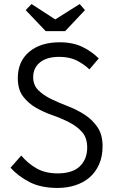

<svg xmlns="http://www.w3.org/2000/svg" viewBox="-20 -919 560 949"><path d="M265 10Q182 10 126 -19Q70 -48 32 -90L85 -150Q119 -110 162 -86Q205 -62 265 -62Q339 -62 375 -97.5Q411 -133 411 -189Q411 -238 385.5 -266.5Q360 -295 322 -314.5Q284 -334 239.5 -349.5Q195 -365 157 -387Q119 -409 93.5 -443Q68 -477 68 -533Q68 -615 124 -662.5Q180 -710 275 -710Q341 -710 388.5 -686.5Q436 -663 468 -630L422 -576Q395 -602 359 -620Q323 -638 273 -638Q211 -638 177.5 -610.5Q144 -583 144 -538Q144 -498 169.5 -473Q195 -448 233 -429.5Q271 -411 315.5 -394Q360 -377 398 -352.5Q436 -328 461.5 -291Q487 -254 487 -196Q487 -145 469.5 -106Q452 -67 422 -41.5Q392 -16 351.5 -3Q311 10 265 10ZM107 -869 136 -899 253 -823 374 -899 400 -869 302 -765H206Z"/></svg>

Font: Tilda Sans
Style: Regular
Weight: 400
Designer: ParaType Ltd
Foundry: ParaType Ltd
Version: Version 1.009